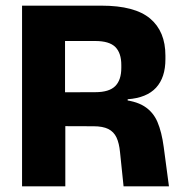

<svg xmlns="http://www.w3.org/2000/svg" viewBox="-20 -659 645 679"><path d="M417 0 404.5 -120.5Q401.5 -152.5 392 -172.8Q382.5 -193 363 -202.8Q343.5 -212.5 311 -212.5L166.5 -213V-332.5L317 -333Q366 -333 387.5 -354.5Q409 -376 409 -419V-429Q409 -471.5 387.8 -492.8Q366.5 -514 316.5 -514H165.5V-639H339Q456.5 -639 510.8 -593.5Q565 -548 565 -462.5V-449.5Q565 -385 532 -349Q499 -313 431.5 -308V-286L399.5 -307.5Q457.5 -303.5 489.5 -283.5Q521.5 -263.5 536.8 -227.8Q552 -192 559 -139L577.5 0ZM58 0V-639H210V-289.5L211 -231.5V0Z"/></svg>

Font: Anek Gujarati
Style: Bold
Weight: 700
Version: Version 1.003